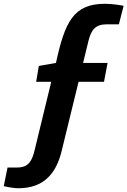

<svg xmlns="http://www.w3.org/2000/svg" viewBox="-125 -799 676 1019"><path d="M81 -449 67 -365H147L59 -3C45 56 26 90 -34 90H-85L-105 189C-105 189 -61 200 -27 200C106 200 173 123 202 3L292 -365H427L446 -465H316L344 -580C359 -642 382 -670 443 -670H506L531 -768C531 -769 473 -779 433 -779C263 -779 219 -680 172 -465Z"/></svg>

Font: Bitter
Style: Bold Italic
Weight: 700
Designer: Sol Matas
Foundry: Sol Matas
Version: Version 1.002